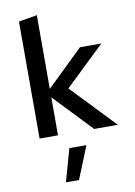

<svg xmlns="http://www.w3.org/2000/svg" viewBox="-108 -804 815 1160"><g transform="rotate(-10 300.0 -224.5)"><path d="M89 0V-718L202 -737V-285L425 -501H556L313 -268L569 0H424L202 -233V0ZM200 288 256 88H361L280 288Z"/></g></svg>

Font: Red Hat Mono Medium
Style: Regular
Weight: 500
Monospace: yes
Designer: Pentagram, MCKL
Foundry: Pentagram, MCKL
Version: Version 1.023; ttfautohint (v1.8.3)